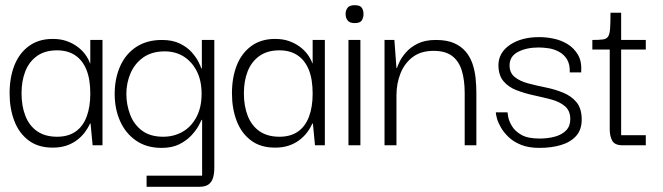

<svg xmlns="http://www.w3.org/2000/svg" viewBox="-20 -560 2557 740"><path d="M183 9Q127 9 90 -19Q53 -47 35 -94.5Q17 -142 17 -200Q17 -261 35.5 -308Q54 -355 91.5 -382.5Q129 -410 183 -410Q213 -410 236 -402Q259 -394 277 -381Q295 -368 307.5 -351.5Q320 -335 327 -316H328V-406H375V0H337L329 -84H327Q319 -66 306.5 -49.5Q294 -33 276 -19.5Q258 -6 235 1.5Q212 9 183 9ZM200 -33Q243 -33 271.5 -53Q300 -73 314 -110.5Q328 -148 328 -199Q328 -255 313 -291.5Q298 -328 269.5 -347Q241 -366 200 -366Q153 -366 122.5 -344Q92 -322 77.5 -285Q63 -248 63 -200Q63 -151 78 -113Q93 -75 123.5 -54Q154 -33 200 -33Z M545 160V117H759V-98H757Q755 -93 745.5 -75.5Q736 -58 717.5 -38Q699 -18 671 -4Q643 10 603 10Q545 10 504.5 -18Q464 -46 443 -93Q422 -140 422 -198Q422 -257 443 -304.5Q464 -352 505 -379Q546 -406 604 -406Q645 -406 673.5 -392Q702 -378 719.5 -358Q737 -338 745.5 -320.5Q754 -303 756 -296H758V-406H806V87Q806 109 801 125.5Q796 142 783.5 151Q771 160 747 160ZM609 -33Q650 -33 683.5 -52Q717 -71 737 -108.5Q757 -146 757 -198Q757 -250 738 -286.5Q719 -323 687.5 -342.5Q656 -362 615 -362Q565 -362 532 -338.5Q499 -315 483 -277.5Q467 -240 467 -198Q467 -157 481.5 -118.5Q496 -80 527.5 -56.5Q559 -33 609 -33Z M1040 9Q984 9 947 -19Q910 -47 892 -94.5Q874 -142 874 -200Q874 -261 892.5 -308Q911 -355 948.5 -382.5Q986 -410 1040 -410Q1070 -410 1093 -402Q1116 -394 1134 -381Q1152 -368 1164.5 -351.5Q1177 -335 1184 -316H1185V-406H1232V0H1194L1186 -84H1184Q1176 -66 1163.5 -49.5Q1151 -33 1133 -19.5Q1115 -6 1092 1.5Q1069 9 1040 9ZM1057 -33Q1100 -33 1128.5 -53Q1157 -73 1171 -110.5Q1185 -148 1185 -199Q1185 -255 1170 -291.5Q1155 -328 1126.5 -347Q1098 -366 1057 -366Q1010 -366 979.5 -344Q949 -322 934.5 -285Q920 -248 920 -200Q920 -151 935 -113Q950 -75 980.5 -54Q1011 -33 1057 -33Z M1323 0V-406H1369V0ZM1347 -471Q1327 -471 1319.5 -481.5Q1312 -492 1312 -506Q1312 -520 1319.5 -530Q1327 -540 1347 -540Q1368 -540 1374.5 -530Q1381 -520 1381 -506Q1381 -492 1374.5 -481.5Q1368 -471 1347 -471Z M1462 0V-406H1500L1508 -298H1510Q1512 -305 1520 -322Q1528 -339 1545 -358.5Q1562 -378 1590 -392Q1618 -406 1660 -406Q1702 -406 1729.5 -394Q1757 -382 1774.5 -361.5Q1792 -341 1801 -314.5Q1810 -288 1813 -259Q1816 -230 1816 -201V0H1771V-201Q1771 -251 1760 -287.5Q1749 -324 1723 -344Q1697 -364 1651 -364Q1602 -364 1570.5 -340Q1539 -316 1523.5 -277Q1508 -238 1508 -192V0Z M2059 10Q2018 10 1989 -1.5Q1960 -13 1941 -31Q1922 -49 1911 -68Q1900 -87 1895.5 -103Q1891 -119 1891 -127H1936Q1936 -126 1938.5 -110.5Q1941 -95 1952.5 -75Q1964 -55 1989 -40.5Q2014 -26 2059 -26Q2092 -26 2119 -33.5Q2146 -41 2162 -57.5Q2178 -74 2178 -101Q2178 -133 2157.5 -150.5Q2137 -168 2105 -176.5Q2073 -185 2038 -192.5Q2003 -200 1971.5 -212Q1940 -224 1920.5 -247Q1901 -270 1901 -310Q1902 -358 1946 -387.5Q1990 -417 2059 -417Q2085 -417 2114 -411Q2143 -405 2167.5 -390Q2192 -375 2207.5 -349Q2223 -323 2220 -281H2176Q2177 -312 2165.5 -331Q2154 -350 2134.5 -360.5Q2115 -371 2094 -374Q2073 -377 2056 -377Q2009 -377 1976.5 -360Q1944 -343 1944 -308Q1944 -279 1964 -263Q1984 -247 2016 -238.5Q2048 -230 2083 -223Q2118 -216 2150 -203Q2182 -190 2202 -166Q2222 -142 2222 -99Q2222 -60 2200.5 -36Q2179 -12 2142 -1Q2105 10 2059 10Z M2380 0Q2349 0 2339.5 -18Q2330 -36 2330 -61V-377H2374V-39H2469V0ZM2263 -369V-406Q2290 -406 2304 -408Q2318 -410 2324 -419.5Q2330 -429 2331.5 -450.5Q2333 -472 2333 -511H2374V-406H2469V-369Z"/></svg>

Font: Darker Grotesque
Style: Regular
Weight: 400
Designer: Gabriel Lam
Foundry: TypeRant
Version: Version 1.000;gftools[0.9.28]